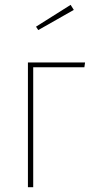

<svg xmlns="http://www.w3.org/2000/svg" viewBox="-20 -779 383 799"><path d="M273.9 -758.8 287.1 -737.8 139.2 -653.8 129.9 -668ZM118.2 0H96.2V-519H334L331.1 -499H118.2Z"/></svg>

Font: Fira Sans Compressed Thin
Style: Regular
Weight: 100
Width: 1
Designer: Carrois Corporate & Edenspiekermann AG
Foundry: Carrois Corporate GbR & Edenspiekermann AG
Version: Version 4.203;PS 004.203;hotconv 1.0.88;makeotf.lib2.5.64775